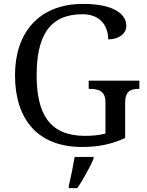

<svg xmlns="http://www.w3.org/2000/svg" viewBox="-20 -744 754 985"><path d="M401 10C487 10 555 -5 622 -36V-216C622 -279 653 -288 691 -288H695V-330H435V-288H439C483 -288 521 -279 521 -220V-59C493 -51 455 -47 417 -47C235 -47 168 -158 168 -358C168 -558 233 -671 403 -671C501 -671 535 -604 535 -542C587 -542 628 -569 628 -612C628 -676 555 -724 407 -724C177 -724 57 -574 57 -358C57 -137 169 10 401 10ZM333 221H377C405 179 442 113 460 71V61H363C355 109 344 164 333 208Z"/></svg>

Font: Noto Serif Thai
Style: Regular
Weight: 400
Designer: Monotype Design Team
Foundry: Monotype Imaging Inc.
Version: Version 1.901